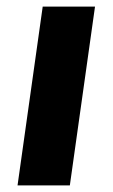

<svg xmlns="http://www.w3.org/2000/svg" viewBox="-20 -560 340 580"><path d="M267 -540 191 0H33L109 -540Z"/></svg>

Font: Pathway Extreme 28pt
Style: Bold Italic
Weight: 700
Italic angle: -8°
Designer: Eduardo Rodriguez Tunni
Foundry: Eduardo Rodriguez Tunni
Version: Version 1.001;gftools[0.9.26]